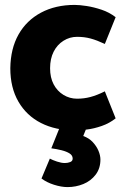

<svg xmlns="http://www.w3.org/2000/svg" viewBox="-20 -520 505 782"><path d="M407 -148Q375 -132 348.5 -125Q322 -118 294 -118Q264 -118 238.5 -133.5Q213 -149 198.5 -176.5Q184 -204 184 -242Q184 -281 198.5 -309.5Q213 -338 238.5 -354Q264 -370 294 -370Q324 -370 349.5 -363Q375 -356 407 -341L451 -450Q425 -470 393.5 -480.5Q362 -491 333 -495.5Q304 -500 284 -500Q206 -500 147 -468.5Q88 -437 55.5 -379.5Q23 -322 22 -242Q22 -163 55 -106Q88 -49 147 -19Q206 11 284 11Q305 11 334 7.5Q363 4 394.5 -7Q426 -18 451 -38ZM189 84Q211 87 231 92Q251 97 263.5 105Q276 113 276 126Q276 136 266 140Q256 144 244 144Q230 144 212 138Q194 132 183 126L149 207Q170 223 200 232.5Q230 242 255 242Q289 242 319.5 229.5Q350 217 369.5 191.5Q389 166 389 130Q389 113 381 94Q373 75 357.5 58.5Q342 42 319 34L338 -13H228Z"/></svg>

Font: Catamaran Thin ExtraBold
Style: Regular
Weight: 800
Version: Version 2.000